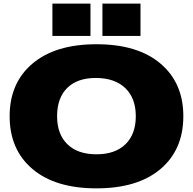

<svg xmlns="http://www.w3.org/2000/svg" viewBox="-20 -1016 1063 1059"><path d="M33.2 -375Q33.2 -558.6 159.2 -665.3Q285.2 -772 512.2 -772Q739.3 -772 865.2 -665.3Q991.2 -558.6 991.2 -375Q991.2 -190.4 865.2 -83.7Q739.3 22.9 512.2 22.9Q285.2 22.9 159.2 -83.7Q33.2 -190.4 33.2 -375ZM512.2 -165Q615.2 -165 672.1 -220.5Q729 -275.9 729 -375Q729 -473.1 672.4 -528.8Q615.7 -584.5 513.2 -585.9Q408.7 -587.4 351.8 -532Q294.9 -476.6 294.9 -375Q294.9 -275.9 351.6 -220.5Q408.2 -165 512.2 -165ZM269 -996.1H479V-817.9H269ZM544.9 -996.1H754.9V-817.9H544.9Z"/></svg>

Font: Mattone
Style: Bold
Weight: 700
Width: 6
Designer: Nunzio Mazzaferro
Foundry: Collletttivo
Version: Version 2.000;Glyphs 3.2 (3217)